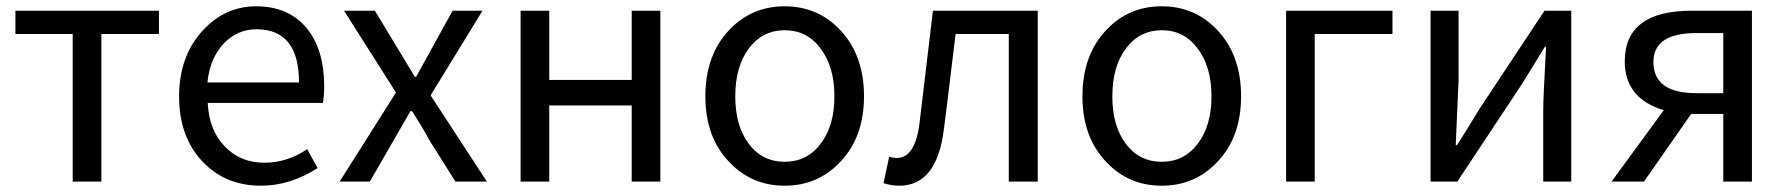

<svg xmlns="http://www.w3.org/2000/svg" viewBox="-20 -577 5678 610"><path d="M211 -469H29V-543H485V-469H302V0H211Z M625 -62Q549 -141 549 -271Q549 -398 624 -480Q695 -557 794 -557Q896 -557 954 -488Q1010 -420 1010 -302Q1010 -276 1006 -250H640Q644 -163 694 -112Q743 -60 820 -60Q892 -60 956 -103L989 -43Q902 13 809 13Q697 13 625 -62ZM930 -315Q930 -484 795 -484Q735 -484 692 -440Q647 -393 639 -315Z M1238 -283 1073 -543H1171L1298 -333H1302L1418 -543H1513L1348 -274L1527 0H1427L1347 -127Q1322 -173 1289 -224H1284L1155 0H1059Z M1634 -543H1725V-323H1987V-543H2078V0H1987V-242H1725V0H1634Z M2297 -62Q2221 -141 2221 -271Q2221 -402 2297 -482Q2368 -557 2473 -557Q2578 -557 2649 -482Q2725 -402 2725 -271Q2725 -141 2649 -62Q2578 13 2473 13Q2368 13 2297 -62ZM2587 -120Q2631 -177 2631 -271Q2631 -365 2587 -423Q2544 -481 2473 -481Q2403 -481 2359 -423Q2316 -365 2316 -271Q2316 -177 2359 -120Q2402 -63 2473 -63Q2544 -63 2587 -120Z M2787 5 2805 -79Q2819 -75 2829 -75Q2889 -75 2902 -191L2944 -543H3277V0H3185V-469H3016Q2985 -212 2979 -168Q2957 13 2837 13Q2813 13 2787 5Z M3495 -62Q3419 -141 3419 -271Q3419 -402 3495 -482Q3566 -557 3671 -557Q3776 -557 3847 -482Q3923 -402 3923 -271Q3923 -141 3847 -62Q3776 13 3671 13Q3566 13 3495 -62ZM3785 -120Q3829 -177 3829 -271Q3829 -365 3785 -423Q3742 -481 3671 -481Q3601 -481 3557 -423Q3514 -365 3514 -271Q3514 -177 3557 -120Q3600 -63 3671 -63Q3742 -63 3785 -120Z M4066 -543H4404V-469H4157V0H4066Z M4525 -543H4614V-316Q4614 -326 4605 -116H4609Q4645 -172 4681 -232L4887 -543H4972V0H4883V-227Q4883 -268 4892 -428H4888L4816 -311L4610 0H4525Z M5455 -472H5370Q5233 -472 5233 -380Q5233 -281 5370 -281H5455ZM5546 -543V0H5455V-215H5353L5203 0H5100L5266 -227Q5142 -264 5142 -382Q5142 -543 5355 -543Z"/></svg>

Font: 思源黑体R
Style: Regular
Weight: 400
Designer: Ryoko NISHIZUKA  (kana & ideographs); Paul D. Hunt (Latin, Greek & Cyrillic); Wenlong ZHANG  (bopomofo); Sandoll Communi
Foundry: Adobe Systems Incorporated
Version: Version 1.00 June 24, 2014, initial release